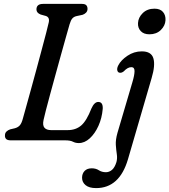

<svg xmlns="http://www.w3.org/2000/svg" viewBox="-20 -720 869 985"><path d="M314.5 0H35.5Q18 0 11.2 -7.2Q4.5 -14.5 5.5 -26Q5.5 -37.5 13 -45Q20.5 -52.5 32.5 -56.5L56 -62Q72.5 -66.5 81.8 -77.2Q91 -88 97 -110.5Q102.5 -130.5 113.5 -169.8Q124.5 -209 138.2 -259Q152 -309 166.5 -362.5Q181 -416 194 -465Q207 -514 216.8 -551Q226.5 -588 230 -604.5Q236 -631 215.5 -638L188.5 -645.5Q167 -654 167 -671.5Q167 -700 201 -700H400.5Q416.5 -700 422.8 -693Q429 -686 429 -674.5Q429 -663 421.5 -655.2Q414 -647.5 403.5 -644L373 -637.5Q359 -634.5 351 -625.2Q343 -616 337 -595.5Q330.5 -573 319 -532.2Q307.5 -491.5 293.5 -441Q279.5 -390.5 265 -337.8Q250.5 -285 237.5 -237.2Q224.5 -189.5 215.5 -154.5Q206.5 -119.5 203.5 -105Q197.5 -77 208 -64.8Q218.5 -52.5 242 -52.5H327.5Q369 -52.5 396.8 -76.5Q424.5 -100.5 449 -163.5Q464 -197 484 -197Q509 -197 507 -161.5Q503 -114 485 -74.2Q467 -34.5 440.5 -10.2Q414 14 384 14Q367.5 14 354 7Q340.5 0 314.5 0ZM746.5 -544Q717.5 -544 702 -560.5Q686.5 -577 688 -602Q689.5 -630.5 712.5 -653Q735.5 -675.5 772.5 -675.5Q801.5 -675.5 816 -658.8Q830.5 -642 829 -616Q827.5 -588 805 -566Q782.5 -544 746.5 -544ZM758 -320 636.5 97Q593 245 473 245Q437.5 245 419.2 230Q401 215 401 192Q401 170.5 414 157Q427 143.5 450.5 143.5Q472 143.5 487.2 153.5Q502.5 163.5 523.5 163.5Q540 163.5 554.2 151.8Q568.5 140 577.5 111Q582.5 91.5 579.2 70.5Q576 49.5 574.2 23.5Q572.5 -2.5 582.5 -38L659 -297.5Q670 -334 670.2 -354.8Q670.5 -375.5 654 -375.5Q635 -375.5 615 -354Q602.5 -344 591 -347.5Q583.5 -350 581.5 -360.2Q579.5 -370.5 587 -385Q600.5 -411.5 634 -434Q667.5 -456.5 707.5 -456.5Q756 -456.5 766.8 -421Q777.5 -385.5 758 -320Z"/></svg>

Font: Fraunces 72pt SuperSoft
Style: Italic
Weight: 400
Italic angle: -16°
Version: Version 1.000;[b76b70a41]